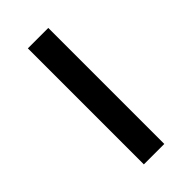

<svg xmlns="http://www.w3.org/2000/svg" viewBox="-172 -557 600 600"><g transform="rotate(-45 128.0 -256.5)"><path d="M173.3 -512.7V0H83V-512.7Z"/></g></svg>

Font: Voltera
Style: Regular
Weight: 400
Designer: Bernd Montag
Version: Version 1.301